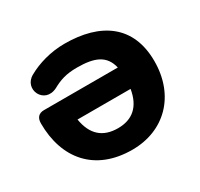

<svg xmlns="http://www.w3.org/2000/svg" viewBox="-146 -863 1098 1056"><g transform="rotate(-30 402.5 -335.0)"><path d="M411 11C615 11 759 -132 759 -351C759 -577 607 -681 378 -681C288 -681 204 -655 144 -621C57 -574 117 -444 215 -493C262 -519 303 -533 372 -533C484 -533 547 -506 567 -421H98C65 -421 47 -402 47 -366C47 -144 173 11 411 11ZM232 -284H569C552 -181 494 -131 402 -131C306 -131 249 -181 232 -284Z"/></g></svg>

Font: SN Pro Heavy
Style: Regular
Weight: 800
Designer: Tobias Whetton
Foundry: Supernotes
Version: Version 1.001;Glyphs 3.2 (3249)